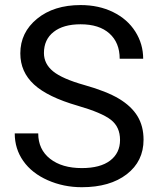

<svg xmlns="http://www.w3.org/2000/svg" viewBox="-20 -741 633 770"><path d="M292 -316.9Q171.4 -351.6 116.5 -402.1Q61.5 -452.6 61.5 -526.9Q61.5 -610.8 128.7 -665.8Q195.8 -720.7 303.2 -720.7Q376.5 -720.7 433.8 -692.4Q491.2 -664.1 522.7 -614.3Q554.2 -564.5 554.2 -505.4H460Q460 -569.8 418.9 -606.7Q377.9 -643.6 303.2 -643.6Q233.9 -643.6 195.1 -613Q156.2 -582.5 156.2 -528.3Q156.2 -484.9 193.1 -454.8Q230 -424.8 318.6 -399.9Q407.2 -375 457.3 -345Q507.3 -314.9 531.5 -274.9Q555.7 -234.9 555.7 -180.7Q555.7 -94.2 488.3 -42.2Q420.9 9.8 308.1 9.8Q234.9 9.8 171.4 -18.3Q107.9 -46.4 73.5 -95.2Q39.1 -144 39.1 -206.1H133.3Q133.3 -141.6 180.9 -104.2Q228.5 -66.9 308.1 -66.9Q382.3 -66.9 421.9 -97.2Q461.4 -127.4 461.4 -179.7Q461.4 -231.9 424.8 -260.5Q388.2 -289.1 292 -316.9Z"/></svg>

Font: MAUL
Style: Regular
Weight: 400
Designer: MAUL
Version: Version 1.0; 2020; ttfautohint (v1.8.3)